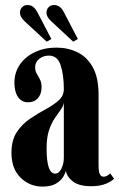

<svg xmlns="http://www.w3.org/2000/svg" viewBox="-20 -714 464 746"><path d="M145.5 11Q95 11 59.8 -23.8Q24.5 -58.5 24.5 -120.5Q24.5 -169 45 -200.2Q65.5 -231.5 96 -252.2Q126.5 -273 156.8 -289.2Q187 -305.5 207.5 -323.5Q228 -341.5 228 -368Q228 -422 215.8 -460Q203.5 -498 170.5 -498Q148.5 -498 132.5 -485.5Q116.5 -473 116.5 -452Q116.5 -438 122.8 -427.8Q129 -417.5 135.2 -405.5Q141.5 -393.5 141.5 -375Q141.5 -348.5 127.2 -332.5Q113 -316.5 89 -316.5Q64.5 -316.5 50.2 -336.8Q36 -357 36 -392.5Q36 -432 57 -462.8Q78 -493.5 115 -511.2Q152 -529 199.5 -529Q243.5 -529 280.8 -511Q318 -493 340.5 -452.8Q363 -412.5 363 -345.5V-72.5Q363 -47.5 367.8 -37.5Q372.5 -27.5 382 -27.5Q390.5 -27.5 397.5 -32Q404.5 -36.5 408 -40.5L423 -20Q416 -10.5 392.5 -0.5Q369 9.5 334.5 9.5Q287 9.5 263.2 -9Q239.5 -27.5 236 -51Q234.5 -42 225.8 -27.2Q217 -12.5 197.8 -0.8Q178.5 11 145.5 11ZM194 -39.5Q209.5 -39.5 218.8 -59Q228 -78.5 228 -100V-316Q226.5 -302 216 -287.8Q205.5 -273.5 192.8 -254.8Q180 -236 170.5 -208Q161 -180 161 -138Q161 -39.5 194 -39.5ZM264.5 -552 179 -631.5Q160.5 -648.5 160.5 -664Q160.5 -677.5 168.8 -686Q177 -694.5 190 -694.5Q203.5 -694.5 213 -686.5Q222.5 -678.5 228 -667L282.5 -562.5ZM161.5 -552 75.5 -631.5Q57.5 -649 57.5 -664Q57.5 -677.5 65.8 -686Q74 -694.5 86.5 -694.5Q100.5 -694.5 109.8 -686.5Q119 -678.5 125 -667L179.5 -562.5Z"/></svg>

Font: Imbue 50pt ExtraBold
Style: Regular
Weight: 800
Designer: Tyler Finck
Foundry: Etcetera Type Company
Version: Version 1.102; ttfautohint (v1.8.3)